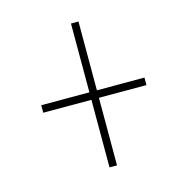

<svg xmlns="http://www.w3.org/2000/svg" viewBox="-77 -650 542 593"><g transform="rotate(-15 193.5 -353.0)"><path d="M226 -363H378V-339H226V-123H202V-339H48V-363H202V-583H226Z"/></g></svg>

Font: Noto Sans Display Condensed Thin
Style: Italic
Weight: 250
Width: 3
Italic angle: -12°
Designer: Monotype Design Team
Foundry: Monotype Imaging Inc.
Version: Version 1.900